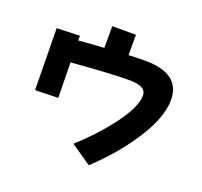

<svg xmlns="http://www.w3.org/2000/svg" viewBox="-147 -987 1294 1227"><g transform="rotate(20 500.0 -373.5)"><path d="M246.1 -268.1 89.8 -264.2Q84 -627.9 84 -683.6L241.2 -688.5Q241.2 -685.5 240.2 -673.8Q240.2 -664.6 240.2 -656.7Q327.1 -664.1 413.6 -669.4V-816.9H574.7V-678.7Q649.9 -681.6 687.5 -681.6Q927.7 -681.6 927.7 -500.5Q927.7 -368.2 798.8 -184.1Q709 -54.7 576.7 69.8L437.5 -25.9Q558.1 -135.3 642.6 -246.1Q750 -385.7 749.5 -467.3Q750 -530.3 636.7 -530.3Q516.1 -530.3 242.2 -508.3Z"/></g></svg>

Font: Droid Sans
Style: Regular
Weight: 400
Foundry: Ascender Corporation
Version: Version 1.00 build 114